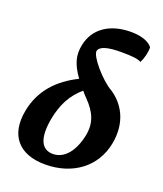

<svg xmlns="http://www.w3.org/2000/svg" viewBox="-135 -806 769 904"><g transform="rotate(20 250.0 -354.5)"><path d="M372 -426C317 -457 238 -550 243 -577C248 -601 287 -612 354 -612C406 -612 439 -609 455 -599C467 -623 475 -656 474 -679C463 -696 430 -717 366 -717C258 -717 186 -665 169 -580C158 -528 168 -485 211 -426C114 -378 46 -307 25 -200C-1 -68 67 8 197 8C336 8 438 -70 462 -192C485 -310 432 -387 372 -426ZM332 -187C315 -103 272 -51 215 -51C158 -51 133 -101 152 -204C166 -278 195 -335 248 -380C256 -370 265 -360 275 -350C324 -300 345 -251 332 -187Z"/></g></svg>

Font: Vollkorn Semibold
Style: Italic
Weight: 600
Italic angle: -11°
Designer: Friedrich Althausen
Foundry: Friedrich Althausen
Version: Version 4.015;PS 004.015;hotconv 1.0.88;makeotf.lib2.5.64775